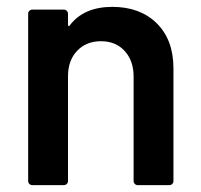

<svg xmlns="http://www.w3.org/2000/svg" viewBox="-20 -539 584 559"><path d="M485 -340V-12Q485 -7 481.5 -3.5Q478 0 473 0H381Q376 0 372.5 -3.5Q369 -7 369 -12V-316Q369 -362 343 -390.5Q317 -419 274 -419Q231 -419 204.5 -391Q178 -363 178 -317V-12Q178 -7 174.5 -3.5Q171 0 166 0H74Q69 0 65.5 -3.5Q62 -7 62 -12V-499Q62 -504 65.5 -507.5Q69 -511 74 -511H166Q171 -511 174.5 -507.5Q178 -504 178 -499V-467Q178 -464 180 -463Q182 -462 183 -465Q224 -519 307 -519Q388 -519 436.5 -471Q485 -423 485 -340Z"/></svg>

Font: Amber EN SemiBold
Style: Regular
Weight: 600
Designer: Jeremy Tribby
Foundry: Tribby Type
Version: Version 1.408 November 24, 2021